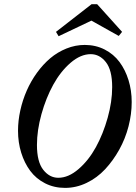

<svg xmlns="http://www.w3.org/2000/svg" viewBox="-20 -893 655 926"><path d="M568.8 -739.3 552.7 -719.7 420.9 -793.5 262.7 -718.3 250 -739.3 421.4 -872.6H448.7ZM293.5 13.2Q240.7 13.2 197.3 -9Q153.8 -31.2 125.7 -69.1Q97.7 -106.9 82.3 -156.5Q66.9 -206.1 66.9 -262.2Q66.9 -310.5 77.9 -360.4Q88.9 -410.2 108.9 -455.8Q128.9 -501.5 158.2 -542Q187.5 -582.5 222.4 -612.1Q257.3 -641.6 300.3 -658.9Q343.3 -676.3 388.7 -676.3Q441.4 -676.3 484.9 -654.1Q528.3 -631.8 556.4 -594Q584.5 -556.2 599.9 -506.3Q615.2 -456.5 615.2 -400.9Q615.2 -343.3 599.9 -283.7Q584.5 -224.1 555.2 -171.4Q525.9 -118.7 487.1 -76.9Q448.2 -35.2 397.9 -11Q347.7 13.2 293.5 13.2ZM261.2 -35.6Q310.1 -35.6 358.6 -77.4Q407.2 -119.1 442.4 -183.1Q477.5 -247.1 499.3 -325Q521 -402.8 521 -473.1Q521 -554.7 490.7 -593.3Q460.4 -631.8 417.5 -631.8Q368.7 -631.8 320.3 -590.1Q272 -548.3 236.8 -484.4Q201.7 -420.4 179.9 -342.3Q158.2 -264.2 158.2 -193.8Q158.2 -112.8 188.5 -74.2Q218.8 -35.6 261.2 -35.6Z"/></svg>

Font: Elstob 6pt Medium
Style: Italic
Weight: 500
Italic angle: -20°
Designer: Peter S. Baker
Version: Version 1.015